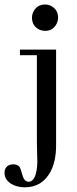

<svg xmlns="http://www.w3.org/2000/svg" viewBox="-54 -633 338 840"><path d="M200.2 -555.7Q200.2 -590.8 168.9 -607.4Q156.2 -613.3 143.6 -613.3Q107.4 -613.3 91.8 -581.1Q85.9 -568.4 85.9 -555.7Q85.9 -518.6 119.1 -502.9Q130.9 -498 143.6 -498Q178.7 -498 194.3 -530.3Q200.2 -543 200.2 -555.7ZM33.2 -416V-391.6H107.4V-12.7Q107.4 3.9 108.4 37.1Q109.4 64.5 109.4 76.2Q106.4 161.1 71.3 162.1Q52.7 162.1 44.9 135.7Q36.1 102.5 30.3 95.7Q20.5 85.9 4.9 85.9Q-25.4 85.9 -33.2 112.3Q-34.2 118.2 -34.2 123Q-34.2 159.2 7.8 177.7Q30.3 186.5 54.7 186.5Q129.9 186.5 167 118.2Q191.4 72.3 191.4 2.9V-416Z"/></svg>

Font: Abhaya Libre Medium
Style: Regular
Weight: 500
Designer: Pushpananda Ekanayake, Sol Matas, Pathum Egodawatta
Foundry: Mooniak
Version: Version 1.050 ; ttfautohint (v1.6)